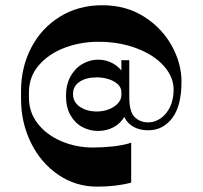

<svg xmlns="http://www.w3.org/2000/svg" viewBox="-20 -715 770 730"><path d="M478.8 -20.7Q422.4 -5.4 349 -5.4Q267.8 -5.4 201.4 -50.7Q135 -96 97.5 -172.6Q60 -249.2 60 -338V-369Q60 -458.8 98.5 -533.2Q137 -607.6 207.4 -651.3Q277.8 -695.1 369 -695.1Q458.6 -695.1 526.8 -652.2Q595.1 -609.2 632.6 -541.7Q670.1 -474.2 670.1 -404.8Q670.1 -312.4 634.8 -266.1Q599.5 -219.7 544.4 -219.7Q496.8 -219.7 469.2 -246.7Q441.5 -273.7 441.5 -328.4V-486.2H471.5V-345.4Q471.5 -290.6 491.6 -270.2Q511.8 -249.7 544.4 -249.7Q568.5 -249.7 590.9 -265.1Q613.4 -280.6 626.8 -308.9Q640.1 -337.2 640.1 -374.4Q640.1 -422.4 602.7 -464.4Q565.2 -506.4 499.4 -531.3Q433.7 -556.2 353.6 -556.2Q287.6 -556.2 227 -533.8Q166.3 -511.2 128.2 -467.6Q90 -423.9 90 -363V-344Q90 -287.5 124.1 -244.3Q158.2 -201.2 214.4 -177.6Q270.6 -154.1 333.6 -154.1Q372.1 -154.1 411.9 -158.6Q451.8 -163.2 478.8 -172.5ZM471.5 -346.2Q471.5 -303.1 454.9 -274.1Q438.2 -245.2 411.6 -231.2Q384.9 -217.2 352.9 -217.2Q321.1 -217.2 293.4 -231.8Q265.6 -246.3 248.2 -276.5Q230.9 -306.7 230.9 -350.4Q230.9 -393.4 248.2 -424.7Q265.6 -455.9 293.8 -472Q321.9 -488.2 352.9 -488.2Q384.3 -488.2 411.3 -472.8Q438.2 -457.4 454.9 -427.8Q471.5 -398.2 471.5 -357.7L441.5 -365Q441.5 -381.6 428.3 -394.2Q415.1 -406.9 393.8 -413.8Q372.4 -420.8 348 -420.8Q307.8 -420.8 282.7 -404.2Q257.6 -387.5 257.6 -357.7Q257.6 -326.8 283.8 -309Q309.9 -291.1 348 -291.1Q371.8 -291.1 393.1 -299.1Q414.5 -307.1 428 -321.7Q441.5 -336.3 441.5 -353.6Z"/></svg>

Font: Space Cowgirl
Style: Regular
Weight: 400
Designer: Valery Marier
Foundry: Valery Marier
Version: Version 1.000